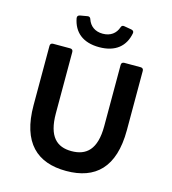

<svg xmlns="http://www.w3.org/2000/svg" viewBox="-120 -913 916 1023"><g transform="rotate(15 338.0 -401.5)"><path d="M182.6 -789.1C196.3 -715.8 247.1 -670.9 337.9 -670.9C428.7 -670.9 479.5 -715.8 493.2 -789.1C495.1 -798.8 489.3 -804.7 479.5 -806.6L439.5 -813.5C429.7 -815.4 423.8 -811.5 420.9 -801.8C409.2 -767.6 380.9 -745.1 337.9 -745.1C294.9 -745.1 266.6 -767.6 254.9 -801.8C252 -811.5 246.1 -816.4 236.3 -814.5L196.3 -807.6C186.5 -805.7 180.7 -799.8 182.6 -789.1ZM81.1 -282.2C81.1 -75.2 178.7 11.7 338.9 11.7C499 11.7 595.7 -75.2 595.7 -282.2V-609.4C595.7 -619.1 589.8 -625 580.1 -625H489.3C479.5 -625 473.6 -619.1 473.6 -609.4V-271.5C473.6 -141.6 419.9 -97.7 338.9 -97.7C258.8 -97.7 207 -141.6 207 -271.5V-609.4C207 -619.1 201.2 -625 191.4 -625H96.7C86.9 -625 81.1 -619.1 81.1 -609.4Z"/></g></svg>

Font: Ed Sans Neue SemiBold
Style: Regular
Weight: 600
Designer: Stephen Hutchings
Version: Version 1.004;PS 001.004;hotconv 1.0.88;makeotf.lib2.5.64775